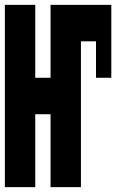

<svg xmlns="http://www.w3.org/2000/svg" viewBox="-20 -750 540 790"><path d="M188 -730H438V-430H375V-580H313V20H188V-280H125V20H0V-730H125V-430H188Z"/></svg>

Font: 2P VHS
Style: Regular
Weight: 400
Designer: CodeMan38
Foundry: CodeMan38
Version: Version 3.000